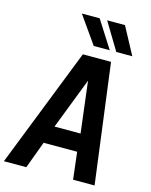

<svg xmlns="http://www.w3.org/2000/svg" viewBox="-178 -1125 956 1217"><g transform="rotate(15 300.0 -516.0)"><path d="M212 -853ZM330 -853 204 -1032H321L435 -853ZM478 -853 370 -1032H487L583 -853ZM564 0H423L402 -178H182L116 0H-31L277 -784H462ZM393 -295 352 -631 222 -295Z"/></g></svg>

Font: Tanohe Sans SemiBold
Style: Italic
Weight: 600
Designer: Village Type and Design LLC & Cristiano Sobral
Foundry: Cooper Hewitt Smithsonian Design Museum
Version: Version 1.00;September 29, 2021;FontCreator 13.0.0.2655 64-b